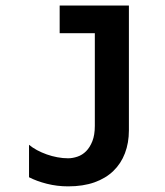

<svg xmlns="http://www.w3.org/2000/svg" viewBox="-20 -658 590 688"><path d="M193.8 -638.2H441.9V-190.9Q441.9 -146 427.7 -108.9Q413.6 -71.8 386.2 -45.4Q358.9 -19 318.4 -4.6Q277.8 9.8 224.1 9.8Q184.6 9.8 147.9 0.5Q111.3 -8.8 84 -22.9V-139.2Q96.2 -128.9 112.5 -120.1Q128.9 -111.3 147.5 -104.7Q166 -98.1 185.5 -94.5Q205.1 -90.8 224.1 -90.8Q240.2 -90.8 257.6 -96.7Q274.9 -102.5 288.6 -116.2Q302.2 -129.9 311 -152.1Q319.8 -174.3 319.8 -207V-539.1H193.8Z"/></svg>

Font: Code New Roman
Style: Bold
Weight: 700
Monospace: yes
Designer: Sam Radian
Foundry: Code New Roman
Version: Version 1.508 October 19, 2014